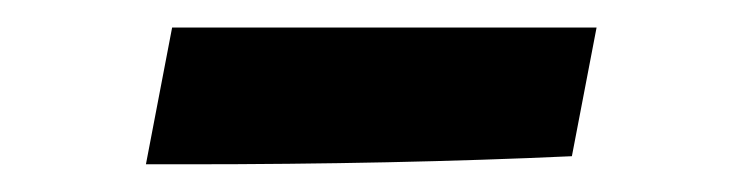

<svg xmlns="http://www.w3.org/2000/svg" viewBox="-20 -672 540 140"><path d="M105.5 -651.9H415L397 -558.1Q268.1 -552.2 115.7 -552.2H86.4Z"/></svg>

Font: Vesper Libre Heavy
Style: Regular
Weight: 900
Designer: Robert Keller & Kimya Gandhi
Foundry: Mota Italic
Version: Version 1.058